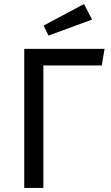

<svg xmlns="http://www.w3.org/2000/svg" viewBox="-20 -931 548 951"><path d="M436 -834 220.2 -754.9 195.8 -804.2 396 -911.1ZM498 -689 483.9 -606.9H194.8V0H100.1V-689Z"/></svg>

Font: FiraGO
Style: Regular
Weight: 400
Designer: bBox Type
Foundry: bBox Type GmbH
Version: Version 1.001;PS 001.001;hotconv 1.0.88;makeotf.lib2.5.64775